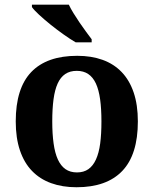

<svg xmlns="http://www.w3.org/2000/svg" viewBox="-20 -786 653 816"><path d="M565.9 -270Q565.9 -128.9 499.8 -59.6Q433.6 9.8 305.2 9.8Q245.1 9.8 197.3 -7.6Q149.4 -24.9 116 -59.6Q82.5 -94.2 64.7 -147Q46.9 -199.7 46.9 -270Q46.9 -411.1 113 -480Q179.2 -548.8 308.1 -548.8Q368.2 -548.8 415.8 -531.7Q463.4 -514.6 496.8 -480Q530.3 -445.3 548.1 -392.8Q565.9 -340.3 565.9 -270ZM202.1 -270Q202.1 -216.8 207.8 -176.3Q213.4 -135.7 225.8 -108.4Q238.3 -81.1 258.3 -67.1Q278.3 -53.2 307.1 -53.2Q335.9 -53.2 355.7 -67.1Q375.5 -81.1 387.9 -108.4Q400.4 -135.7 405.8 -176.3Q411.1 -216.8 411.1 -270Q411.1 -323.7 405.5 -364Q399.9 -404.3 387.5 -431.2Q375 -458 355 -471.4Q335 -484.9 306.2 -484.9Q277.3 -484.9 257.3 -471.4Q237.3 -458 225.1 -431.2Q212.9 -404.3 207.5 -364Q202.1 -323.7 202.1 -270ZM301.8 -606Q278.3 -619.6 249.8 -639.9Q221.2 -660.2 194.6 -681.6Q168 -703.1 146.5 -722.9Q125 -742.7 115.7 -755.9V-766.1H272.5Q280.3 -749.5 292.5 -729.7Q304.7 -710 318.1 -690.2Q331.5 -670.4 345.2 -651.9Q358.9 -633.3 369.6 -619.1V-606Z"/></svg>

Font: Sahl Naskh
Style: Bold
Weight: 700
Designer: Pascal Zoghbi
Version: Version 1.001